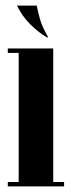

<svg xmlns="http://www.w3.org/2000/svg" viewBox="-20 -669 255 689"><path d="M47 -495H171V0H47ZM171 0V-16H210V0ZM8 0V-16H47V0ZM8 -479V-495H47V-479ZM148 -535Q116 -554 87 -583.5Q58 -613 41 -649H112Q117 -621 125 -595.5Q133 -570 153 -535Z"/></svg>

Font: Emberly Black
Style: Regular
Weight: 900
Designer: Rajesh Rajput
Foundry: Rajesh Rajput
Version: Version 1.000